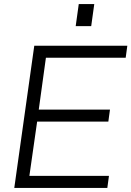

<svg xmlns="http://www.w3.org/2000/svg" viewBox="-20 -921 644 941"><path d="M50 0 148 -697H604L596 -638H205L170 -384H519L511 -325H162L124 -59H514L506 0ZM351 -793 366 -901H442L427 -793Z"/></svg>

Font: Hanken Grotesk Light
Style: Italic
Weight: 300
Italic angle: -8°
Designer: Alfredo Marco Pradil
Foundry: Hanken Design Co.
Version: Version 3.013